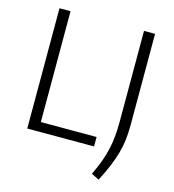

<svg xmlns="http://www.w3.org/2000/svg" viewBox="-131 -849 1033 1141"><g transform="rotate(15 385.5 -278.0)"><path d="M93 -740H161V-58H504V0H93ZM534 160Q557 112 572 71Q587 30 596 -9.5Q605 -49 609 -91Q613 -133 613 -184V-740H681V-180Q681 -131 676 -88.5Q671 -46 659 -3.5Q647 39 628 84.5Q609 130 581 184Z"/></g></svg>

Font: EncodeSans
Style: Light
Weight: 300
Designer: Pablo Impallari, Andres Torresi
Foundry: Pablo Impallari, Andres Torresi
Version: Version 1.000; ttfautohint (v1.4.1)